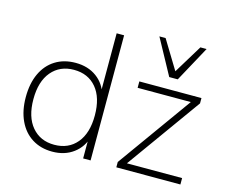

<svg xmlns="http://www.w3.org/2000/svg" viewBox="-105 -893 1232 1045"><g transform="rotate(15 511.0 -370.5)"><path d="M268 8Q203 8 154.5 -22.5Q106 -53 79.5 -109.5Q53 -166 53 -242Q53 -319 79 -375Q105 -431 153.5 -461.5Q202 -492 268 -492Q338 -492 387 -456Q436 -420 452 -358H441V-705H483V0H441V-126H452Q436 -65 387 -28.5Q338 8 268 8ZM269 -31Q349 -31 395.5 -86.5Q442 -142 442 -242Q442 -342 395.5 -397.5Q349 -453 269 -453Q190 -453 143 -397.5Q96 -342 96 -242Q96 -142 143 -86.5Q190 -31 269 -31ZM628 0V-30L937 -461V-448H628V-484H978V-454L668 -22V-36H989V0ZM779 -549 670 -749H705L803 -588L901 -749H936L827 -549Z"/></g></svg>

Font: Nunito Sans 12pt ExtraLight 12pt ExtraLight
Style: Regular
Weight: 250
Version: Version 3.101;gftools[0.9.27]